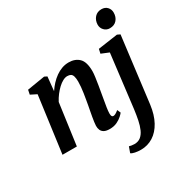

<svg xmlns="http://www.w3.org/2000/svg" viewBox="-226 -966 1358 1407"><g transform="rotate(-30 453.0 -263.0)"><path d="M225.5 -434.5Q243.5 -461.5 265.2 -485Q287 -508.5 312 -526.2Q337 -544 364.8 -554Q392.5 -564 422.5 -564Q476.5 -564 509.5 -532Q542.5 -500 542.5 -421Q542.5 -402 538.2 -371.2Q534 -340.5 528.5 -307Q523 -273.5 518 -246.5Q514 -221 508.8 -192.5Q503.5 -164 499.5 -137.2Q495.5 -110.5 495 -90Q495 -72.5 499.5 -66Q504 -59.5 511 -59.5Q520 -59.5 530.5 -65Q541 -70.5 557 -83.5L569.5 -55Q565 -47.5 548 -31.8Q531 -16 504.2 -3Q477.5 10 441.5 10Q411 10 394.2 0.5Q377.5 -9 370.8 -25Q364 -41 364.5 -61Q365 -74 367.5 -92.5Q370 -111 373.8 -132.5Q377.5 -154 381.8 -176.2Q386 -198.5 390 -219.5Q393.5 -240.5 397.8 -264.5Q402 -288.5 405.8 -313.5Q409.5 -338.5 411.8 -362.8Q414 -387 414 -408Q413.5 -437 408.5 -453Q403.5 -469 392.5 -475.5Q381.5 -482 363.5 -482Q345.5 -482 325.5 -471.2Q305.5 -460.5 285.8 -442Q266 -423.5 247.8 -399.8Q229.5 -376 215.5 -349L167.5 0H46L110 -475.5L58.5 -501.5L66 -539L215.5 -563.5L237.5 -552.5ZM786.5 2Q776 83.5 745 140.2Q714 197 667.2 226.5Q620.5 256 563.5 256Q537.5 256 514.2 251.2Q491 246.5 481 238L498.5 189.5Q506 192 519 194Q532 196 542.5 196Q574.5 196 596 178.8Q617.5 161.5 631 131Q644.5 100.5 652.8 60Q661 19.5 667 -26.5L721.5 -476L657 -502.5L665 -539L831.5 -563L855.5 -551.5ZM811 -629Q783 -629 763.8 -649.2Q744.5 -669.5 745.5 -698.5Q747 -734 768.5 -757.8Q790 -781.5 825.5 -781.5Q856.5 -781.5 874.5 -761.8Q892.5 -742 892 -715Q892 -678.5 870.8 -653.8Q849.5 -629 811 -629Z"/></g></svg>

Font: Merriweather 28pt SemiBold
Style: Italic
Weight: 600
Italic angle: -7.8°
Version: Version 2.101